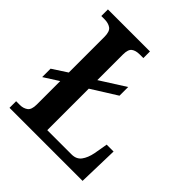

<svg xmlns="http://www.w3.org/2000/svg" viewBox="-193 -849 985 985"><g transform="rotate(45 299.5 -357.0)"><path d="M29 0V-48H57Q81 -48 98.5 -60.5Q116 -73 116 -111V-281L36 -230V-291L116 -343V-601Q116 -641 98 -653.5Q80 -666 53 -666H29V-714H334V-666H308Q279 -666 263 -654Q247 -642 247 -605V-419L384 -506V-443L247 -357V-56H423Q458 -56 476 -80Q494 -104 502 -144L515 -219H565L559 0Z"/></g></svg>

Font: Noto Serif Ethiopic SemiCondensed SemiBold
Style: Regular
Weight: 600
Width: 4
Designer: Monotype Design Team
Foundry: Monotype Imaging Inc.
Version: Version 2.102; ttfautohint (v1.8.4.7-5d5b)